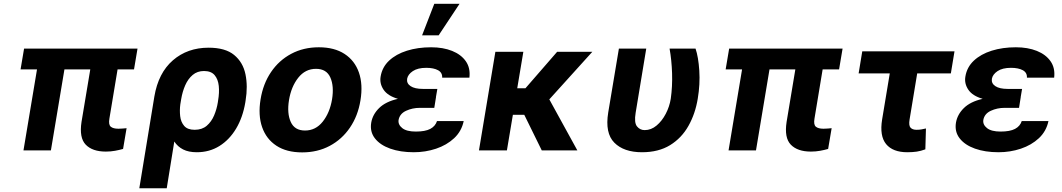

<svg xmlns="http://www.w3.org/2000/svg" viewBox="-20 -806 5694 1029"><path d="M717 -545.5 698.2 -433.9H610.1L566.4 -170.8Q560.7 -138.1 573.5 -127.1Q586.3 -116.1 615.1 -116.1Q627.5 -116.1 638.5 -117.2Q649.5 -118.3 658.4 -119L639.6 -7.8Q619.7 -2.1 596.6 2.1Q573.5 6.4 547.2 6.4Q475.5 6.4 439.6 -30.5Q403.8 -67.5 416.9 -152.7L463.8 -433.9H325.3L252.8 0H105.8L178.3 -433.9H90.2L109 -545.5Z M726.6 203.1 807.2 -288.4Q828.5 -415.1 906.6 -482.8Q984.7 -550.4 1098 -550.4Q1187.5 -550.4 1234.7 -511.5Q1282 -472.7 1295.5 -408.2Q1308.9 -343.8 1296.2 -267L1294.7 -257.1Q1281.2 -176.8 1245.4 -116.8Q1209.5 -56.8 1155.9 -23.4Q1102.3 9.9 1034.8 9.9Q990.8 9.9 961.5 -5Q932.2 -19.9 914.1 -47.6L873.6 203.1ZM946.4 -246.8Q942.1 -214.8 945.7 -183.4Q949.2 -152 967.2 -131.2Q985.1 -110.4 1023.4 -110.4Q1062.9 -110.4 1088.1 -132.1Q1113.3 -153.8 1127.5 -187.5Q1141.7 -221.2 1147.4 -257.1L1148.8 -267Q1156.2 -309.3 1152.5 -345.3Q1148.8 -381.4 1130.1 -403.4Q1111.5 -425.4 1073.2 -425.4Q1037.6 -425.4 1012.8 -404.5Q987.9 -383.5 972.8 -349.3Q957.7 -315 951 -274.5Z M1599.4 10.7Q1516 10.7 1461.5 -25Q1407 -60.7 1384.8 -124.6Q1362.6 -188.6 1376.4 -273.1Q1389.9 -356.9 1432.5 -419.7Q1475.1 -482.6 1540.8 -517.6Q1606.5 -552.6 1688.9 -552.6Q1772 -552.6 1826.7 -516.9Q1881.4 -481.2 1903.6 -417.3Q1925.8 -353.3 1911.9 -268.5Q1898.4 -185 1855.6 -122.2Q1812.9 -59.3 1747.3 -24.3Q1681.8 10.7 1599.4 10.7ZM1614.7 -106.5Q1671.9 -106.5 1709.7 -154.1Q1747.5 -201.7 1759.6 -273.8Q1771 -344.5 1750.4 -390.8Q1729.8 -437.1 1673.7 -437.1Q1616.1 -437.1 1578.3 -389.2Q1540.5 -341.3 1528.8 -269.2Q1517.4 -198.9 1538.2 -152.7Q1558.9 -106.5 1614.7 -106.5Z M2112.6 -276.3Q2057.9 -292.3 2035.7 -325.3Q2013.5 -358.3 2019.9 -395.6Q2028.1 -446 2065.3 -481Q2102.6 -516 2161 -534.3Q2219.5 -552.6 2290.5 -552.6Q2354.8 -552.6 2403.1 -533.2Q2451.3 -513.8 2476.6 -477.6Q2501.8 -441.4 2495.7 -389.9H2349.8Q2351.2 -416.9 2327.6 -429.7Q2304 -442.5 2264.2 -442.5Q2218.8 -442.5 2192.5 -424.9Q2166.2 -407.3 2161.9 -383.5Q2158.4 -359 2180.6 -344.3Q2202.8 -329.5 2246.8 -329.5H2323.9L2316.4 -285.9H2316.8L2307.5 -228H2230.1Q2190.3 -228 2156.2 -212.2Q2122.2 -196.4 2116.1 -163Q2112.6 -138.1 2135.8 -119.5Q2159.1 -100.9 2208.5 -100.9Q2258.9 -100.9 2286 -115.2Q2313.2 -129.6 2322.1 -157.3H2465.2Q2453.8 -102.6 2413.9 -65.3Q2373.9 -28.1 2317.1 -9.1Q2260.3 9.9 2197.4 9.9Q2125.7 9.9 2071.4 -9.4Q2017 -28.8 1989.3 -64.5Q1961.6 -100.1 1969.5 -148.4Q1976.9 -192.5 2011.9 -226.9Q2046.9 -261.4 2112.6 -276.3ZM2242.2 -616.8 2307.5 -785.5H2442.8L2331 -616.8Z M2784.8 -528.4 2752.1 -333.1H2796.2L2965.9 -528.4H3154.5L2924 -273.4L3074.2 0H2883.5L2789.8 -190.7H2728.7L2696.7 0H2546.9L2634.9 -528.4Z M3296.9 -545.5H3443.5L3386.7 -201.7Q3377.8 -148.8 3393.8 -128.7Q3409.8 -108.7 3435 -108.7Q3469.8 -108.7 3498.9 -133.2Q3528.1 -157.7 3548.1 -196.2Q3568.2 -234.7 3574.9 -277Q3584.2 -342.3 3581.9 -413.5Q3579.5 -484.7 3568.5 -545.5H3707.7Q3723 -500.7 3727.8 -427.7Q3732.6 -354.8 3719.5 -277Q3706.3 -196.4 3669.7 -131.4Q3633.2 -66.4 3571.4 -28.2Q3509.6 9.9 3420.5 9.9Q3323.2 9.9 3272.4 -41.4Q3221.6 -92.7 3239.7 -203.1Z M4495.7 -545.5 4476.9 -433.9H4388.8L4345.2 -170.8Q4339.5 -138.1 4352.3 -127.1Q4365.1 -116.1 4393.8 -116.1Q4406.2 -116.1 4417.3 -117.2Q4428.3 -118.3 4437.1 -119L4418.3 -7.8Q4398.4 -2.1 4375.4 2.1Q4352.3 6.4 4326 6.4Q4254.3 6.4 4218.4 -30.5Q4182.5 -67.5 4195.7 -152.7L4242.5 -433.9H4104L4031.6 0H3884.6L3957 -433.9H3869L3887.8 -545.5Z M5095.5 -530.9 5076 -412.6H4895.6L4854.8 -165.5Q4849.4 -133.2 4859.9 -121.8Q4870.4 -110.4 4892 -110.4Q4908.7 -110.4 4919.4 -112.7Q4930 -115.1 4942.5 -117.5L4939.3 -5.7Q4915.5 3.2 4893.3 6.6Q4871.1 9.9 4842.7 9.9Q4764.9 9.9 4729 -33.7Q4693.2 -77.4 4707.7 -166.2L4748.6 -412.6H4581.7L4601.2 -530.9Z M5246.4 -276.3Q5191.8 -292.3 5169.6 -325.3Q5147.4 -358.3 5153.8 -395.6Q5161.9 -446 5199.2 -481Q5236.5 -516 5294.9 -534.3Q5353.3 -552.6 5424.4 -552.6Q5488.6 -552.6 5536.9 -533.2Q5585.2 -513.8 5610.4 -477.6Q5635.7 -441.4 5629.6 -389.9H5483.7Q5485.1 -416.9 5461.5 -429.7Q5437.9 -442.5 5398.1 -442.5Q5352.6 -442.5 5326.3 -424.9Q5300.1 -407.3 5295.8 -383.5Q5292.3 -359 5314.5 -344.3Q5336.6 -329.5 5380.7 -329.5H5457.7L5450.3 -285.9H5450.6L5441.4 -228H5364Q5324.2 -228 5290.1 -212.2Q5256 -196.4 5250 -163Q5246.4 -138.1 5269.7 -119.5Q5293 -100.9 5342.3 -100.9Q5392.8 -100.9 5419.9 -115.2Q5447.1 -129.6 5456 -157.3H5599.1Q5587.7 -102.6 5547.8 -65.3Q5507.8 -28.1 5451 -9.1Q5394.2 9.9 5331.3 9.9Q5259.6 9.9 5205.3 -9.4Q5150.9 -28.8 5123.2 -64.5Q5095.5 -100.1 5103.3 -148.4Q5110.8 -192.5 5145.8 -226.9Q5180.8 -261.4 5246.4 -276.3Z"/></svg>

Font: Inter UI
Style: Bold Italic
Weight: 700
Italic angle: 9.39999°
Designer: Rasmus Andersson
Foundry: rsms
Version: 3.2;8d6f07862